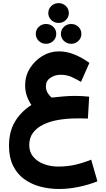

<svg xmlns="http://www.w3.org/2000/svg" viewBox="-20 -893 688 1250"><path d="M294.4 -808.1Q294.4 -835.4 314 -854Q333.5 -872.6 361.3 -872.6Q389.2 -872.6 408.7 -854Q428.2 -835.4 428.2 -808.1Q428.2 -781.2 408.7 -762.5Q389.2 -743.7 361.3 -743.7Q333.5 -743.7 314 -762.5Q294.4 -781.2 294.4 -808.1ZM376.5 -672.4Q376.5 -699.7 396 -718.3Q415.5 -736.8 443.4 -736.8Q471.2 -736.8 490.5 -718.3Q509.8 -699.7 509.8 -672.4Q509.8 -645.5 490.5 -626.7Q471.2 -607.9 443.4 -607.9Q415.5 -607.9 396 -626.7Q376.5 -645.5 376.5 -672.4ZM212.9 -672.4Q212.9 -699.7 232.4 -718.3Q252 -736.8 279.8 -736.8Q307.6 -736.8 326.9 -718.3Q346.2 -699.7 346.2 -672.4Q346.2 -645.5 326.9 -626.7Q307.6 -607.9 279.8 -607.9Q252 -607.9 232.4 -626.7Q212.9 -645.5 212.9 -672.4ZM560.5 -263.7 552.2 -121.1Q530.3 -122.1 513.4 -122.1Q496.6 -122.1 480 -122.1Q418.5 -122.1 362.5 -112.8Q306.6 -103.5 263.4 -82.8Q220.2 -62 195.3 -29.1Q170.4 3.9 170.4 51.8Q170.4 97.2 197 128.4Q223.6 159.7 266.6 175.5Q309.6 191.4 358.9 191.4Q418.9 191.4 470.5 179.4Q522 167.5 573.7 146.5L614.3 287.6Q556.2 310.5 491.2 324Q426.3 337.4 364.3 337.4Q299.3 337.4 240.7 321.5Q182.1 305.7 136.5 272.2Q90.8 238.8 64.7 185.1Q38.6 131.3 38.6 56.2Q38.6 -34.7 76.2 -99.1Q113.8 -163.6 184.6 -210Q168.5 -231.4 156 -265.1Q143.6 -298.8 143.6 -338.4Q143.6 -397.9 174.6 -448Q205.6 -498 255.6 -528.3Q305.7 -558.6 363.3 -558.6Q414.1 -558.6 464.1 -538.3Q514.2 -518.1 562 -483.4L507.3 -359.9Q476.1 -378.4 445.1 -392.3Q414.1 -406.2 373 -406.2Q337.9 -406.2 308.3 -386.5Q278.8 -366.7 278.8 -331.5Q278.8 -305.7 291.5 -286.1Q304.2 -266.6 316.4 -257.8Q359.9 -262.7 396.2 -265.6Q432.6 -268.6 469.7 -268.6Q512.2 -268.6 560.5 -263.7Z"/></svg>

Font: Vazirmatn RD UI FD Black
Style: Regular
Weight: 900
Designer: Saber Rastikerdar
Foundry: Saber Rastikerdar
Version: Version 33.003